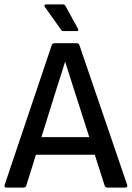

<svg xmlns="http://www.w3.org/2000/svg" viewBox="-20 -851 598 871"><path d="M269 -710H328C336 -710 337 -714 334 -720L277 -824C275 -828 272 -831 266 -831H189C182 -831 179 -825 184 -819L257 -716C260 -711 263 -710 269 -710ZM9 0H86C92 0 97 -3 99 -8L143 -149H410L455 -8C457 -3 462 0 467 0H548C556 0 559 -4 557 -12L340 -647C338 -653 333 -655 327 -655H228C222 -655 217 -652 215 -647L1 -12C-1 -4 2 0 9 0ZM237 -450C250 -490 263 -530 275 -570H276C289 -529 302 -488 315 -447L385 -229H168Z"/></svg>

Font: Sofia Sans Cond SemiBold
Style: Regular
Weight: 600
Width: 3
Designer: Botio Nikoltchev, Ani Petrova
Foundry: lettersoup
Version: Version 4.100